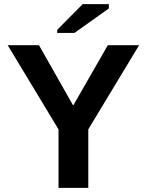

<svg xmlns="http://www.w3.org/2000/svg" viewBox="-20 -906 707 926"><path d="M650.9 -688 405.8 -282.2V0H262.2V-282.2L17.1 -688H168L333 -397L500 -688ZM338.9 -747.1H255.9V-762.2L378.9 -886.2H504.9V-865.2Z"/></svg>

Font: Libra Sans Modern
Style: Bold
Weight: 700
Foundry: Stefan Peev, Context Ltd
Version: Version 1.000